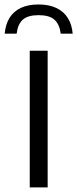

<svg xmlns="http://www.w3.org/2000/svg" viewBox="-50 -816 336 836"><path d="M79.5 0V-595H157.5V0ZM-29.5 -669.5Q-26 -710 -8.5 -738.2Q9 -766.5 40.5 -781.5Q72 -796.5 118 -796.5Q163.5 -796.5 195.5 -781.2Q227.5 -766 245.2 -737.8Q263 -709.5 266.5 -669.5H214.5Q209 -711 186.8 -730.5Q164.5 -750 118 -750Q71.5 -750 49.5 -730.5Q27.5 -711 22.5 -669.5Z"/></svg>

Font: Encode Sans SC SemiCondensed
Style: Regular
Weight: 400
Width: 4
Designer: Multiple Designers
Foundry: Impallari Type
Version: Version 3.002